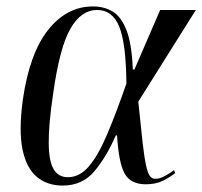

<svg xmlns="http://www.w3.org/2000/svg" viewBox="-20 -567 629 597"><path d="M175 10Q127 10 94.5 -17Q62 -44 50 -102.5Q38 -161 51 -257Q72 -402 130 -474.5Q188 -547 269 -547Q304 -547 330.5 -531Q357 -515 373.5 -472.5Q390 -430 393 -351H398L478 -536H589L410 -251Q418 -171 423.5 -123Q429 -75 434.5 -51Q440 -27 446.5 -19Q453 -11 463 -11Q477 -11 494 -20.5Q511 -30 521 -38L525 -29Q510 -17 487.5 -5.5Q465 6 433 6Q386 6 367.5 -27.5Q349 -61 344 -146H340Q311 -79 273.5 -34.5Q236 10 175 10ZM191 -16Q228 -16 257 -50.5Q286 -85 313.5 -150Q341 -215 373 -307Q372 -431 351 -483.5Q330 -536 282 -536Q232 -536 198.5 -477Q165 -418 145 -274Q131 -179 131.5 -122Q132 -65 147 -40.5Q162 -16 191 -16Z"/></svg>

Font: Noto Serif Display Condensed
Style: Italic
Weight: 400
Width: 3
Italic angle: -12°
Designer: Monotype Design Team
Foundry: Monotype Imaging Inc.
Version: Version 2.009